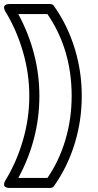

<svg xmlns="http://www.w3.org/2000/svg" viewBox="-98 -787 488 956"><path d="M-70.8 110.8Q-15.6 20.5 16.1 -88.1Q47.9 -196.8 47.9 -309.1Q47.9 -421.4 16.1 -530Q-15.6 -638.7 -70.8 -729Q-71.8 -730.5 -73.2 -733.2Q-74.7 -735.8 -76.7 -742.4Q-78.6 -749 -77.6 -753.9Q-76.7 -758.8 -69.8 -762.9Q-63 -767.1 -49.8 -767.1H150.9Q164.1 -767.1 170.9 -756.8Q237.8 -662.6 273.4 -547.6Q309.1 -432.6 309.1 -309.1Q309.1 -185.5 273.4 -70.3Q237.8 44.9 170.9 139.2Q164.1 148.9 150.9 148.9H-49.8Q-51.8 148.9 -54.7 148.9Q-57.6 148.9 -64.2 147Q-70.8 145 -74.5 141.6Q-78.1 138.2 -77.9 130.1Q-77.6 122.1 -70.8 110.8ZM-6.8 99.1H138.2Q196.8 13.7 227.8 -91.1Q258.8 -195.8 258.8 -309.1Q258.8 -541 138.2 -716.8H-6.8Q98.1 -521.5 98.1 -309.1Q98.1 -94.7 -6.8 99.1Z"/></svg>

Font: Trueno Black Outline
Style: Regular
Weight: 900
Width: 6
Designer: Julieta Ulanovsky
Foundry: Julieta Ulanovsky
Version: Version 3.001b | FøM Fix